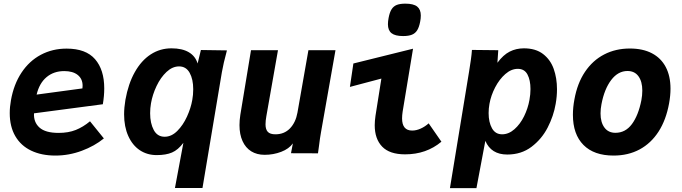

<svg xmlns="http://www.w3.org/2000/svg" viewBox="-20 -818 3640 1025"><path d="M32 -214Q32 -247.5 38.5 -283Q53.5 -368 94.8 -430.2Q136 -492.5 198 -525.5Q260 -558.5 335.5 -558.5Q438.5 -558.5 487.5 -502Q536.5 -445.5 536.5 -346Q536.5 -306 529 -261.5L161.5 -213Q159 -165.5 190.8 -137Q222.5 -108.5 293 -108.5Q345 -108.5 384.5 -124.2Q424 -140 460.5 -170.5L534.5 -79Q485 -38.5 416.5 -13Q348 12.5 275.5 12.5Q201.5 12.5 146.5 -13.8Q91.5 -40 61.8 -91Q32 -142 32 -214ZM421 -360Q421 -397 395 -417.8Q369 -438.5 323 -438.5Q267 -438.5 228.5 -406.2Q190 -374 175.5 -313L420 -346Q421 -356 421 -360Z M816.5 10Q765.5 10 726.2 -16.2Q687 -42.5 664.8 -92Q642.5 -141.5 642.5 -208Q642.5 -243 649.5 -285Q665 -371.5 699.8 -433.2Q734.5 -495 784.5 -527.5Q834.5 -560 895.5 -560Q952.5 -560 987.8 -539.2Q1023 -518.5 1035 -479L1052.5 -551L1191.5 -549Q1172 -477 1164.5 -432.5L1061 185.5H914L959 -55.5Q930.5 -17.5 898.2 -3.8Q866 10 816.5 10ZM1006.5 -284.5Q1011.5 -311.5 1011.5 -341.5Q1011.5 -395 992.5 -429.2Q973.5 -463.5 936 -463.5Q900.5 -463.5 869 -434Q837.5 -404.5 815.8 -358.8Q794 -313 786 -266Q781.5 -240.5 781.5 -213.5Q781.5 -160 800.8 -124Q820 -88 859 -88Q895.5 -88 926.5 -119Q957.5 -150 978.2 -195.5Q999 -241 1006.5 -284.5Z M1258.5 -150Q1258.5 -176 1263 -205L1320 -550H1464L1402 -198Q1397.5 -173.5 1397.5 -154Q1397.5 -127 1409.8 -114Q1422 -101 1450.5 -101Q1497.5 -101 1528 -132.5Q1558.5 -164 1568 -217L1626.5 -550H1771L1694 -114Q1688 -81.5 1683 -39L1677.5 0.5L1533.5 0L1543.5 -52.5Q1523 -23.5 1481.2 -7.5Q1439.5 8.5 1392.5 8.5Q1351.5 8.5 1321.2 -10.2Q1291 -29 1274.8 -64.8Q1258.5 -100.5 1258.5 -150Z M1980.5 -149.5Q1980.5 -171.5 1984.5 -199.5L2016 -398.5L1848 -354L1866.5 -479L2185 -558L2129.5 -222Q2126.5 -202.5 2126.5 -186Q2126.5 -121 2180.5 -121Q2202.5 -121 2225.8 -131.5Q2249 -142 2268.5 -159.5L2336.5 -61.5Q2256 6 2142.5 6Q2060 6 2020.2 -35.2Q1980.5 -76.5 1980.5 -149.5ZM2051 -688.5Q2051 -704.5 2054.5 -722Q2060 -752 2070.5 -768.5Q2081 -785 2098.5 -791.8Q2116 -798.5 2144 -798.5Q2187.5 -798.5 2207 -783Q2226.5 -767.5 2226.5 -735Q2226.5 -719 2223 -702Q2217.5 -673 2207.2 -656.5Q2197 -640 2179.2 -632.8Q2161.5 -625.5 2132 -625.5Q2089.5 -625.5 2070.2 -640.8Q2051 -656 2051 -688.5Z M2499.5 -551.5 2640 -550 2635.5 -483Q2666.5 -525 2701 -542.5Q2735.5 -560 2777 -560Q2839.5 -560 2879 -529.8Q2918.5 -499.5 2936 -450.2Q2953.5 -401 2953.5 -341.5Q2953.5 -303 2946.5 -263.5Q2935.5 -199 2903.8 -137.2Q2872 -75.5 2817.5 -34.2Q2763 7 2688 7Q2602 7 2571 -66L2523.5 186.5H2382L2484.5 -438Q2489.5 -469.5 2493.8 -498.8Q2498 -528 2499.5 -551.5ZM2806.5 -284.5Q2812 -314.5 2812 -342.5Q2812 -390 2796 -420.2Q2780 -450.5 2744.5 -450.5Q2709.5 -450.5 2677.8 -422.8Q2646 -395 2623.5 -351.8Q2601 -308.5 2593 -263.5Q2588.5 -239 2588.5 -214.5Q2588.5 -165.5 2606.5 -133.2Q2624.5 -101 2660.5 -101Q2695.5 -101 2726.2 -128Q2757 -155 2777.8 -197.2Q2798.5 -239.5 2806.5 -284.5Z M3038.5 -205Q3038.5 -245 3046.5 -287Q3062 -373.5 3103 -434.5Q3144 -495.5 3205.2 -527.2Q3266.5 -559 3342.5 -559Q3412 -559 3460.5 -533.5Q3509 -508 3534.2 -460Q3559.5 -412 3559.5 -344.5Q3559.5 -308 3552 -266.5Q3536 -178 3495.8 -115.5Q3455.5 -53 3394.5 -20.2Q3333.5 12.5 3255.5 12.5Q3151 12.5 3094.8 -44.2Q3038.5 -101 3038.5 -205ZM3404 -283Q3409 -309.5 3409 -334.5Q3409 -382.5 3388.5 -410.8Q3368 -439 3330 -439Q3279.5 -439 3243 -391Q3206.5 -343 3191 -262Q3186 -237 3186 -212.5Q3186 -165 3206.8 -137Q3227.5 -109 3265.5 -109Q3319 -109 3353.5 -155.5Q3388 -202 3404 -283Z"/></svg>

Font: JuliaMono ExtraBoldItalic
Style: Regular
Weight: 800
Italic angle: -9°
Monospace: yes
Designer: cormullion
Foundry: corm
Version: Version 0.049; ttfautohint (v1.8.4)